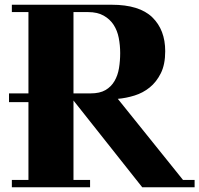

<svg xmlns="http://www.w3.org/2000/svg" viewBox="-20 -729 841 810"><path d="M18 -335H100V-678H30V-709H451Q568 -709 622.5 -656Q677 -603 677 -513Q677 -457 658.5 -420Q640 -383 611.5 -360Q583 -337 547.5 -326Q512 -315 477 -312L752 30H801V61H580L290 -305V30H360V61H30V30H100V-298H18ZM362 -335Q401 -335 425 -349Q449 -363 463 -387Q477 -411 482 -441.5Q487 -472 487 -505Q487 -538 481 -569Q475 -600 459.5 -624Q444 -648 417.5 -663Q391 -678 352 -678H290V-335Z"/></svg>

Font: Cafe24 ClassicType
Style: Regular
Weight: 400
Designer: Cafe24 thkim, hmlim, mnelim & 4IR
Foundry: Cafe24
Version: Version 1.000